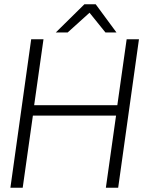

<svg xmlns="http://www.w3.org/2000/svg" viewBox="-20 -885 720 905"><path d="M635 -700 537 0H479L527 -340H135L87 0H29L127 -700H185L141 -389H533L577 -700ZM378 -865H431L529 -732H477L402 -825L299 -732H243Z"/></svg>

Font: Krub Light
Style: Italic
Weight: 300
Italic angle: -8°
Designer: Ekaluck Peanpanawate
Foundry: Cadson Demak Co.,Ltd.
Version: Version 1.000; ttfautohint (v1.6)